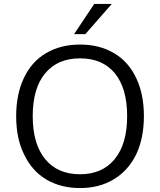

<svg xmlns="http://www.w3.org/2000/svg" viewBox="-20 -946 812 974"><path d="M386 8Q288 8 214 -36Q142 -79 102 -163Q62 -244 62 -356Q62 -468 101 -550Q140 -633 213 -676Q287 -720 386 -720Q485 -720 559 -676Q632 -633 671 -550Q710 -468 710 -357Q710 -246 671 -163Q630 -80 558 -37Q485 8 386 8ZM386 -62Q499 -62 562 -139Q625 -216 625 -357Q625 -497 563 -574Q500 -650 386 -650Q272 -650 209 -574Q146 -498 146 -357Q146 -216 209 -139Q272 -62 386 -62ZM413 -773H356L458 -926H547Z"/></svg>

Font: PRinguin Sans
Style: Regular
Weight: 400
Designer: Vernon Adams
Foundry: Vernon Adams
Version: ""